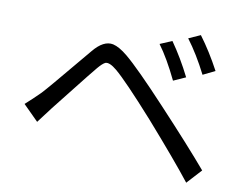

<svg xmlns="http://www.w3.org/2000/svg" viewBox="-76 -834 1153 909"><g transform="rotate(10 500.0 -379.0)"><path d="M691.4 -677.7Q742.2 -605.5 785.2 -519.5L726.6 -493.2Q678.7 -592.8 633.8 -653.3ZM819.3 -728.5Q871.1 -659.2 917 -573.2L859.4 -544.9Q813.5 -635.7 762.7 -703.1ZM53.7 -262.7Q87.9 -293 124 -329.1Q148.4 -354.5 282.2 -515.6Q305.7 -543.9 322.3 -563.5Q371.1 -623 418 -613.3Q448.2 -606.4 488.3 -573.2Q550.8 -521.5 695.3 -366.2Q848.6 -202.1 936.5 -98.6L872.1 -28.3Q797.9 -123 647.5 -293.9Q504.9 -453.1 452.1 -497.1Q416 -527.3 396.5 -520.5Q382.8 -513.7 362.3 -489.3Q336.9 -459 265.6 -368.2Q205.1 -291 184.6 -265.6Q176.8 -255.9 127 -189.5Z"/></g></svg>

Font: Taipei Sans TC Beta
Style: Regular
Weight: 400
Designer: JT Foundry
Foundry: JT Foundry
Version: Version 1.000